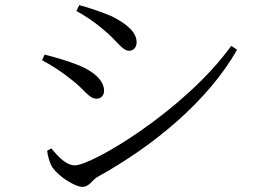

<svg xmlns="http://www.w3.org/2000/svg" viewBox="-20 -733 1040 749"><path d="M302 -4C328 -4 339 -30 359 -42C580 -164 791 -339 905 -539L882 -554C702 -304 340 -88 272 -88C238 -88 207 -122 180 -154L164 -145C165 -130 174 -94 186 -78C208 -46 271 -4 302 -4ZM357 -348C376 -348 386 -363 386 -379C386 -417 349 -453 288 -478C242 -496 205 -507 154 -520L144 -498C186 -476 220 -453 258 -423C310 -384 326 -348 357 -348ZM484 -535C502 -535 513 -550 513 -568C513 -603 483 -636 415 -670C372 -688 327 -703 289 -713L278 -690C307 -675 349 -647 383 -618C436 -575 456 -535 484 -535Z"/></svg>

Font: Source Han Serif CN
Style: Regular
Weight: 400
Designer: Ryoko NISHIZUKA 西塚涼子 (kana & ideographs); Frank Grießhammer (Latin, Greek & Cyrillic); Wenlong ZHANG 张文龙 (bopomofo); San
Foundry: Adobe
Version: Version 2.003;hotconv 1.1.1;makeotfexe 2.6.0